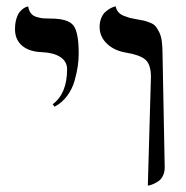

<svg xmlns="http://www.w3.org/2000/svg" viewBox="-20 -579 585 605"><path d="M151.9 -242.7 146 -250.5Q191.4 -284.2 191.4 -360.8Q191.4 -385.3 170.2 -399.2Q148.9 -413.1 112.3 -414.6Q71.8 -416 49.6 -435.1Q27.3 -454.1 27.3 -486.8Q27.3 -505.9 31.7 -520Q36.1 -534.2 42 -541.3Q47.9 -548.3 54 -552.5Q60.1 -556.6 64.5 -557.6L68.8 -558.6Q70.8 -545.4 77.4 -537.1Q84 -528.8 95.7 -525.4Q107.4 -522 116 -521.2Q124.5 -520.5 139.6 -520.5Q193.4 -520.5 210.7 -499.5Q228 -478.5 228 -410.6Q228 -391.1 225.1 -370.8Q222.2 -350.6 215.1 -325Q208 -299.3 191.7 -277.1Q175.3 -254.9 151.9 -242.7ZM445.8 5.9 455.6 -336.4Q455.6 -376 438 -391.1Q420.4 -406.2 377.4 -413.1Q339.8 -419.4 316.9 -441.4Q293.9 -463.4 293.9 -494.1Q293.9 -509.8 299.1 -522.2Q304.2 -534.7 311.8 -541.3Q319.3 -547.9 326.9 -552.2Q334.5 -556.6 339.8 -557.6L344.7 -559.1Q346.2 -548.8 352.5 -541.3Q358.9 -533.7 369.9 -529.3Q380.9 -524.9 387.9 -522.9Q395 -521 406.7 -519Q424.3 -516.1 432.6 -514.2Q440.9 -512.2 452.9 -507.6Q464.8 -502.9 470.5 -495.8Q476.1 -488.8 481.9 -477.1Q487.8 -465.3 490 -447.8Q492.2 -430.2 492.2 -406.2L499 -51.3Q499 -37.1 493.7 -25.9Q488.3 -14.6 480.5 -9Q472.7 -3.4 464.6 0.2Q456.5 3.9 451.2 4.9Z"/></svg>

Font: Libertinage
Style: f
Weight: 400
Designer: OSP
Foundry: OSP
Version: Version 1.0; 2008; OFL relea